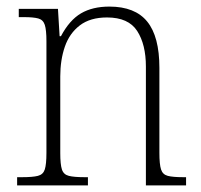

<svg xmlns="http://www.w3.org/2000/svg" viewBox="-20 -563 611 583"><path d="M32 0V-25H48Q79 -25 95 -29Q111 -33 116 -48.5Q121 -64 121 -99V-438Q121 -472 116 -487.5Q111 -503 96 -507Q81 -511 53 -511H37V-536H156L161 -453H165Q191 -502 226 -522.5Q261 -543 312 -543Q390 -543 427 -497.5Q464 -452 464 -357V-99Q464 -64 469 -48.5Q474 -33 489.5 -29Q505 -25 536 -25H545V0H423V-361Q423 -428 396.5 -469Q370 -510 305 -510Q254 -510 222.5 -486Q191 -462 177 -421.5Q163 -381 163 -331V-98Q163 -64 168 -48.5Q173 -33 189 -29Q205 -25 236 -25H247V0Z"/></svg>

Font: Noto Serif SemiCondensed ExtraLight
Style: Regular
Weight: 200
Width: 4
Designer: Monotype Design Team
Foundry: Monotype Imaging Inc.
Version: Version 2.014